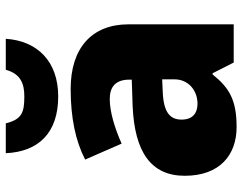

<svg xmlns="http://www.w3.org/2000/svg" viewBox="-107 -720 837 663"><g transform="rotate(-90 311.5 -388.5)"><path d="M509 -787H402C388 -735 353 -723 310 -723C255 -723 231 -731 217 -787H114C119 -675 183 -606 310 -606C431 -606 502 -678 509 -787ZM336 -563C236 -563 156 -546 92 -513L147 -387C201 -411 257 -428 301 -428C342 -428 368 -409 368 -360V-352L276 -349C120 -342 36 -287 36 -169C36 -48 108 10 204 10C296 10 339 -14 386 -73H390L427 0H559V-363C559 -491 476 -563 336 -563ZM325 -245 369 -247V-204C369 -157 331 -125 285 -125C252 -125 230 -142 230 -180C230 -220 255 -242 325 -245Z"/></g></svg>

Font: Noto Sans Gujarati Black
Style: Regular
Weight: 900
Designer: Jelle Bosma - Monotype Design Team, Universal Thirst
Foundry: Monotype Imaging Inc.
Version: Version 2.106